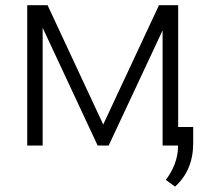

<svg xmlns="http://www.w3.org/2000/svg" viewBox="-20 -548 771 723"><path d="M368.7 -79.1 578.6 -528.3H650.9V0H592.3V-433.6L389.2 0H347.7L140.6 -443.4V0H82.5V-528.3H159.2ZM639.2 154.8 604.5 129.4Q648.9 69.8 650.4 5.9V-69.8H707.5V-8.8Q707.5 92.8 639.2 154.8Z"/></svg>

Font: RobotoInd Light
Style: Regular
Weight: 300
Designer: Google
Version: Version 2.001151; 2014